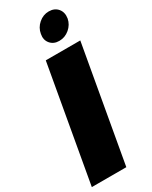

<svg xmlns="http://www.w3.org/2000/svg" viewBox="-246 -1019 845 1070"><g transform="rotate(-30 177.0 -484.0)"><path d="M251 -796Q215 -796 194.5 -820.5Q174 -845 181 -881Q187 -918 216 -943Q245 -968 281 -968Q318 -968 338.5 -943.5Q359 -919 353 -881Q346 -845 317 -820.5Q288 -796 251 -796ZM0 0 131 -740H353L222 0Z"/></g></svg>

Font: Poppins Black
Style: Italic
Weight: 900
Italic angle: -10°
Designer: Ninad Kale (Devanagari), Jonny Pinhorn (Latin)
Foundry: Indian Type Foundry
Version: Version 3.200;PS 1.000;hotconv 16.6.54;makeotf.lib2.5.65590